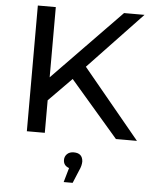

<svg xmlns="http://www.w3.org/2000/svg" viewBox="-62 -751 844 1065"><g transform="rotate(5 359.5 -218.5)"><path d="M718 0H601L333 -311L205 -181V0H105V-700H205V-309L585 -700H699L400 -385ZM383 263H333L356 183Q324 172 324 140Q324 121 337.5 107.5Q351 94 375 94Q423 94 426 140Q426 164 413 191Z"/></g></svg>

Font: Argentum Novus
Style: Regular
Weight: 400
Designer: Julieta Ulanovsky
Foundry: Julieta Ulanovsky
Version: Version 7.20;July 27, 2021;FontCreator 13.0.0.2683 64-bit